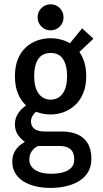

<svg xmlns="http://www.w3.org/2000/svg" viewBox="-20 -694 490 914"><path d="M221.3 -149Q188.2 -149 157.7 -159.8Q127.2 -170.6 103.1 -192.9Q79.1 -215.2 65.1 -249.6Q51.1 -283.9 51.1 -331Q51.1 -377.9 64.9 -412Q78.7 -446.1 102.6 -468.2Q126.5 -490.4 157.1 -501.2Q187.8 -512 221.3 -512Q254.5 -512 284.8 -501.2Q315.1 -490.4 339 -468.2Q362.9 -446.1 376.6 -412Q390.4 -377.9 390.4 -331Q390.4 -283.9 375.8 -249.6Q361.2 -215.2 336.8 -192.9Q312.3 -170.6 282.4 -159.8Q252.4 -149 221.3 -149ZM221.3 -219.7Q245.7 -219.7 263.2 -232.9Q280.7 -246 290 -270.8Q299.3 -295.6 299.3 -331Q299.3 -383.6 280 -412.8Q260.7 -441.9 221.3 -441.9Q181.4 -441.9 162 -412.8Q142.7 -383.6 142.7 -331Q142.7 -295.6 152.1 -270.8Q161.6 -246 179.1 -232.9Q196.6 -219.7 221.3 -219.7ZM326.4 -417 286.4 -455.6 371 -559.1 424.6 -509.6ZM274.7 -68Q316.6 -68 348.2 -54.4Q379.8 -40.9 397.4 -12Q415 16.9 415 62.6Q415 97.5 400.2 123.4Q385.4 149.3 358.7 166.4Q332 183.5 296.7 192Q261.4 200.6 220.3 200.6Q179.9 200.6 146.4 192.1Q112.9 183.6 88.8 167.6Q64.6 151.6 51.5 128.4Q38.4 105.1 38.4 75.5Q38.4 46.9 50.5 26.5Q62.6 6.2 80.7 -7.1Q98.7 -20.4 117 -28Q135.3 -35.6 147.1 -38.7L196 -12.4Q178.7 -8.4 161 0.7Q143.4 9.7 131.5 25.5Q119.6 41.3 119.6 65.9Q119.6 86.1 131.7 101.2Q143.9 116.3 166.9 124.7Q190 133.1 222.9 133.1Q254.4 133.1 279.4 126.5Q304.4 119.8 318.9 105Q333.4 90.1 333.4 65.4Q333.4 44.9 326.4 30.5Q319.3 16.1 303.6 8.6Q287.9 1 262 1H151.6Q134.3 1 110.6 -11.4Q86.9 -23.8 69 -46.7Q51 -69.6 51 -101.6Q51 -124.4 59.7 -142.1Q68.4 -159.9 81.4 -172.9Q94.4 -186 107.5 -194.5Q120.6 -202.9 128.9 -207.4L175 -178.7Q165.1 -173.2 154.1 -164.2Q143 -155.2 135.3 -143.1Q127.6 -131 127.6 -116.4Q127.6 -98.9 136.3 -88.2Q145.1 -77.4 159.3 -72.7Q173.6 -68 189.6 -68ZM220.7 -549.6Q195.1 -549.6 177.1 -567.7Q159 -585.8 159 -611.3Q159 -637.6 177.1 -655.5Q195.1 -673.5 220.6 -673.5Q246.8 -673.5 264.6 -655.5Q282.4 -637.6 282.4 -611.3Q282.4 -585.8 264.6 -567.7Q246.8 -549.6 220.7 -549.6Z"/></svg>

Font: League Mono Thin Condensed
Style: Regular
Weight: 100
Width: 1
Designer: Tyler Finck
Foundry: The League of Moveable Type / Tyler Finck
Version: Version 2.300;RELEASE